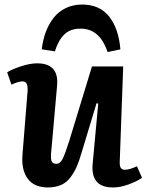

<svg xmlns="http://www.w3.org/2000/svg" viewBox="-20 -803 696 837"><path d="M337.9 -783.2Q414.1 -783.2 455.6 -731.2Q497.1 -679.2 504.9 -587.9L449.2 -576.2Q430.7 -628.9 401.6 -653.6Q372.6 -678.2 331.1 -678.2Q287.6 -678.2 261.2 -653.6Q234.9 -628.9 219.2 -579.1L162.1 -587.9Q166.5 -628.4 179.4 -663.1Q192.4 -697.8 213.6 -725.1Q234.9 -752.4 266.8 -767.8Q298.8 -783.2 337.9 -783.2ZM11.2 -487.8Q32.2 -501 71.5 -513.9Q110.8 -526.9 142.1 -526.9Q236.8 -526.9 229 -431.2L204.1 -149.9Q200.2 -118.2 203.9 -103.5Q207.5 -88.9 226.1 -88.9Q241.7 -88.9 252.7 -109.9Q263.7 -130.9 282.2 -189.9L380.9 -513.2H517.1L502 -99.1Q501 -81.1 506.1 -72Q511.2 -63 524.9 -63Q543.9 -63 577.1 -78.1L599.1 -27.8Q576.7 -12.2 540.5 1Q504.4 14.2 472.2 14.2Q375 14.2 383.8 -87.9L408.2 -351.1L400.9 -353L335.9 -138.2Q325.2 -101.1 314.5 -76.7Q303.7 -52.2 287.1 -29.8Q270.5 -7.3 246.1 3.4Q221.7 14.2 189 14.2Q128.9 14.2 100.6 -24.4Q72.3 -63 78.1 -129.9L100.1 -404.8Q101.6 -425.8 96.9 -437Q92.3 -448.2 77.1 -448.2Q61.5 -448.2 29.8 -434.1Z"/></svg>

Font: Literata Book
Style: Bold Italic
Weight: 700
Italic angle: -3°
Designer: Latin by Veronika Burian and Jose Scaglione. Greek by Irene Vlachou. Cyrillic by Vera Evstafieva
Foundry: TypeTogether
Version: Version 1.003;PS 001.003;hotconv 1.0.88;makeotf.lib2.5.64775